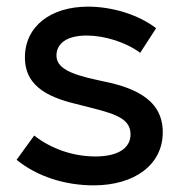

<svg xmlns="http://www.w3.org/2000/svg" viewBox="-20 -549 544 578"><path d="M262 9C385 9 470 -53 470 -151C470 -258 369 -289 278 -307C187 -326 150 -346 150 -382C150 -418 181 -442 241 -442C295 -442 359 -422 402 -390L450 -464C397 -505 318 -529 245 -529C133 -529 55 -470 55 -376C55 -281 140 -252 221 -233C310 -210 373 -199 373 -145C373 -102 334 -78 267 -78C202 -78 135 -100 83 -141L30 -68C91 -18 175 9 262 9Z"/></svg>

Font: Fixel Display Medium
Style: Regular
Weight: 500
Designer: AlfaBravo + MacPaw
Foundry: Kyrylo Tkachov, Marchela Mozhyna, Serhii Makarenko, Maria Weinstein, Zakhar Kryvoshyya
Version: Version 1.211